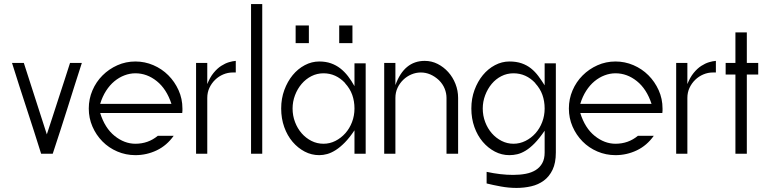

<svg xmlns="http://www.w3.org/2000/svg" viewBox="-20 -757 3765 943"><path d="M97 -448 210 -97Q222 -133 236.5 -178Q251 -223 266.5 -270.5Q282 -318 297 -364Q312 -410 324 -448H382Q363 -389 345.5 -334Q328 -279 311 -224.5Q294 -170 276 -115Q258 -60 239 -2H182Q146 -117 110.5 -225Q75 -333 39 -448Z M645 -455Q691 -455 733 -437Q775 -419 806.5 -387.5Q838 -356 857 -314Q876 -272 876 -224Q876 -219 876 -213Q876 -207 875 -202H472Q495 -128 543 -89.5Q591 -51 645 -51Q708 -51 755 -90H833Q799 -42 749.5 -18.5Q700 5 645 5Q598 5 556 -13Q514 -31 483 -62.5Q452 -94 434 -135.5Q416 -177 416 -224Q416 -271 434 -313Q452 -355 483.5 -386.5Q515 -418 556.5 -436.5Q598 -455 645 -455ZM822 -247Q798 -320 750 -358.5Q702 -397 645 -397Q618 -397 591.5 -387Q565 -377 542 -358Q519 -339 501 -311Q483 -283 472 -247Z M998 -448V-344Q1011 -377 1029 -399Q1047 -421 1066.5 -433.5Q1086 -446 1104.5 -451.5Q1123 -457 1138 -458V-401H1123Q1099 -401 1076.5 -391.5Q1054 -382 1036.5 -365Q1019 -348 1008.5 -325.5Q998 -303 998 -276V-2H943V-448Z M1268 -737V-2H1213V-737Z M1776 -446V-2H1721V-117Q1697 -81 1674 -57.5Q1651 -34 1629 -20Q1607 -6 1587 -0.5Q1567 5 1548 5Q1510 5 1476.5 -12.5Q1443 -30 1417 -60.5Q1391 -91 1376 -133Q1361 -175 1361 -224Q1361 -273 1376.5 -315Q1392 -357 1417.5 -388Q1443 -419 1477 -437Q1511 -455 1548 -455Q1580 -455 1605.5 -446Q1631 -437 1651.5 -421Q1672 -405 1689 -383Q1706 -361 1721 -334V-446ZM1675 -349Q1630 -397 1569 -397Q1537 -397 1509.5 -383Q1482 -369 1461.5 -345Q1441 -321 1429 -289.5Q1417 -258 1417 -224Q1417 -189 1429 -157.5Q1441 -126 1461.5 -102.5Q1482 -79 1509.5 -65Q1537 -51 1569 -51Q1600 -51 1627.5 -65Q1655 -79 1676 -102.5Q1697 -126 1709 -157.5Q1721 -189 1721 -224Q1721 -260 1710 -291Q1699 -322 1675 -348ZM1711 -632V-545H1646V-632ZM1497 -632V-545H1432V-632Z M1922 -448V-339Q1965 -458 2066 -458Q2100 -458 2129.5 -443Q2159 -428 2181.5 -403Q2204 -378 2217 -345Q2230 -312 2230 -276V-2H2173V-276Q2173 -299 2164 -321.5Q2155 -344 2136 -363Q2095 -401 2047 -401Q2023 -401 2000.5 -391.5Q1978 -382 1960.5 -365Q1943 -348 1932.5 -325.5Q1922 -303 1922 -276V-2H1867V-448Z M2710 -446V-8Q2710 43 2694 76.5Q2678 110 2651 130Q2624 150 2589 158Q2554 166 2517 166Q2479 166 2440.5 159Q2402 152 2370 144V87Q2439 102 2500 102Q2534 102 2562.5 96.5Q2591 91 2611.5 78Q2632 65 2643.5 44Q2655 23 2655 -8V-115Q2629 -77 2606 -53.5Q2583 -30 2561.5 -17Q2540 -4 2520.5 0.5Q2501 5 2482 5Q2444 5 2410.5 -12.5Q2377 -30 2351 -60.5Q2325 -91 2310 -133Q2295 -175 2295 -224Q2295 -273 2310.5 -315Q2326 -357 2351.5 -388Q2377 -419 2411 -437Q2445 -455 2482 -455Q2516 -455 2542 -446Q2568 -437 2588 -421Q2608 -405 2624 -383.5Q2640 -362 2655 -338V-446ZM2609 -349Q2564 -397 2502 -397Q2470 -397 2442.5 -383Q2415 -369 2395 -345Q2375 -321 2363 -289.5Q2351 -258 2351 -224Q2351 -189 2363 -157.5Q2375 -126 2395.5 -102.5Q2416 -79 2443.5 -65Q2471 -51 2502 -51Q2533 -51 2561 -65Q2589 -79 2610 -102.5Q2631 -126 2643 -157.5Q2655 -189 2655 -224Q2655 -260 2644 -291Q2633 -322 2609 -348Z M3003 -455Q3049 -455 3091 -437Q3133 -419 3164.5 -387.5Q3196 -356 3215 -314Q3234 -272 3234 -224Q3234 -219 3234 -213Q3234 -207 3233 -202H2830Q2853 -128 2901 -89.5Q2949 -51 3003 -51Q3066 -51 3113 -90H3191Q3157 -42 3107.5 -18.5Q3058 5 3003 5Q2956 5 2914 -13Q2872 -31 2841 -62.5Q2810 -94 2792 -135.5Q2774 -177 2774 -224Q2774 -271 2792 -313Q2810 -355 2841.5 -386.5Q2873 -418 2914.5 -436.5Q2956 -455 3003 -455ZM3180 -247Q3156 -320 3108 -358.5Q3060 -397 3003 -397Q2976 -397 2949.5 -387Q2923 -377 2900 -358Q2877 -339 2859 -311Q2841 -283 2830 -247Z M3356 -448V-344Q3369 -377 3387 -399Q3405 -421 3424.5 -433.5Q3444 -446 3462.5 -451.5Q3481 -457 3496 -458V-401H3481Q3457 -401 3434.5 -391.5Q3412 -382 3394.5 -365Q3377 -348 3366.5 -325.5Q3356 -303 3356 -276V-2H3301V-448Z M3592 -2V-391H3544V-448H3592V-598H3648V-448H3704V-391H3648V-2Z"/></svg>

Font: Fundamental  Brigade Scvhlank
Style: Regular
Weight: 100
Designer: Peter Wiegel, original typeface by Arno Drescher 1935
Foundry: Peter Wiegel
Version: Version 0.000 2012 initial release